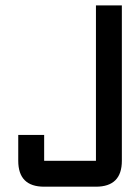

<svg xmlns="http://www.w3.org/2000/svg" viewBox="-20 -704 528 724"><path d="M341.8 -683.6H439.5V-97.7Q439.5 0 341.8 0H146.5Q48.8 0 48.8 -97.7V-195.3H146.5V-97.7H341.8Z"/></svg>

Font: BabelStone Runic Berhtwald
Style: Regular
Weight: 400
Designer: Andrew West
Foundry: BabelStone
Version: Version 7.004;November 9, 2023